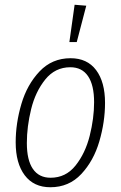

<svg xmlns="http://www.w3.org/2000/svg" viewBox="-20 -777 508 808"><path d="M46 -178Q46 -258 70 -339.5Q94 -421 146.5 -476.5Q199 -532 277 -532Q347 -532 384.5 -482Q422 -432 422 -344Q422 -264 398 -182Q374 -100 322 -44.5Q270 11 192 11Q122 11 84 -39.5Q46 -90 46 -178ZM376 -347Q376 -419 350.5 -456.5Q325 -494 276 -494Q212 -494 170.5 -442.5Q129 -391 111 -317.5Q93 -244 93 -175Q93 -103 118.5 -66Q144 -29 193 -29Q257 -29 298 -80.5Q339 -132 357.5 -205.5Q376 -279 376 -347ZM294 -757 343 -753 303 -600H272Z"/></svg>

Font: Fira Sans Extra Condensed ExtraLight
Style: Italic
Weight: 275
Width: 3
Italic angle: -8°
Designer: Carrois Corporate & Edenspiekermann AG
Foundry: Carrois Corporate GbR & Edenspiekermann AG
Version: Version 4.203